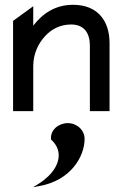

<svg xmlns="http://www.w3.org/2000/svg" viewBox="-20 -463 511 800"><path d="M262.5 50C224.5 50 189.5 78 192.5 116V118L194.5 120C243.5 166 228.5 226 180.5 272C168.5 283 155.5 294 140.5 303L117.5 317L144.5 312C275.5 289 332.5 188 332.5 116C332.5 79 300.5 50 262.5 50ZM436.5 -283C436.5 -378 385.5 -443 284.5 -443C207.5 -443 155.5 -404 118.5 -356V-437L34.5 -376V0H118.5V-187C118.5 -240 140.5 -283 167.5 -312C191.5 -339 228.5 -361 276.5 -361C330.5 -361 354.5 -325 354.5 -273V0H436.5Z"/></svg>

Font: Charger
Style: Bd
Weight: 400
Designer: Jasper
Foundry: Cannot Into Space Fonts
Version: Version 0.98